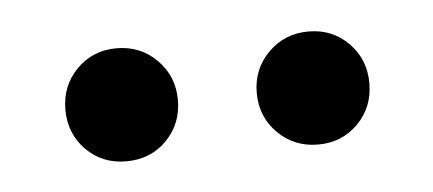

<svg xmlns="http://www.w3.org/2000/svg" viewBox="-26 -754 406 180"><g transform="rotate(-5 177.5 -664.0)"><path d="M214.8 -663.6Q214.8 -686 230.2 -701.4Q245.6 -716.8 268.1 -716.8Q290.5 -716.8 305.7 -701.4Q320.8 -686 320.8 -663.6Q320.8 -641.1 305.7 -625.7Q290.5 -610.4 268.1 -610.4Q245.6 -610.4 230.2 -625.7Q214.8 -641.1 214.8 -663.6ZM34.7 -663.6Q34.7 -686 49.8 -701.4Q64.9 -716.8 87.4 -716.8Q109.9 -716.8 125.2 -701.4Q140.6 -686 140.6 -663.6Q140.6 -641.1 125.5 -625.7Q110.4 -610.4 87.4 -610.4Q64.9 -610.4 49.8 -625.7Q34.7 -641.1 34.7 -663.6Z"/></g></svg>

Font: Reddit Sans Light
Style: Regular
Weight: 300
Designer: Stephen Hutchings
Foundry: Reddit
Version: Version 1.013